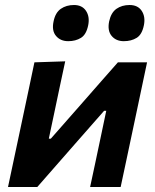

<svg xmlns="http://www.w3.org/2000/svg" viewBox="-20 -747 620 767"><path d="M12 0Q23.5 -54.5 34.2 -104.5Q45 -154.5 58 -216.5L68.5 -266Q84 -338 95 -391Q106 -444 117.5 -498L240.5 -502Q230 -453 220 -406.2Q210 -359.5 197 -297L175 -193H183L303 -329.5Q338.5 -370 376 -412.8Q413.5 -455.5 451 -498H567.5Q556 -443.5 545 -391.5Q534 -339.5 518.5 -266L508 -216.5Q495 -155 484.2 -104.2Q473.5 -53.5 462 0H340Q351 -51 360.8 -97.2Q370.5 -143.5 382.5 -200L404.5 -304.5H396L280.5 -173Q243 -130 205 -86.8Q167 -43.5 129 0ZM474.5 -582.5Q443.5 -582.5 426 -603.5Q408.5 -624.5 416 -661.5Q423.5 -696.5 445.2 -711.8Q467 -727 497.5 -727Q530.5 -727 546 -703.8Q561.5 -680.5 555 -647Q547.5 -609 526 -595.8Q504.5 -582.5 474.5 -582.5ZM252.5 -582.5Q221.5 -582.5 203.8 -603.5Q186 -624.5 194 -661.5Q201 -696.5 223 -711.8Q245 -727 275.5 -727Q308 -727 323.5 -703.8Q339 -680.5 332.5 -647Q325 -609 303.5 -595.8Q282 -582.5 252.5 -582.5Z"/></svg>

Font: Commissioner SemiBold
Style: Italic
Weight: 600
Italic angle: -12°
Designer: Kostas Bartsokas
Foundry: Kostas Bartsokas
Version: Version 1.000; ttfautohint (v1.8.3)